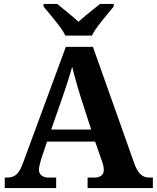

<svg xmlns="http://www.w3.org/2000/svg" viewBox="-20 -951 793 971"><path d="M4 0V-53H16Q34 -53 48 -59Q62 -65 73.5 -80.5Q85 -96 96 -126L313 -714H450L659 -125Q669 -97 680.5 -81.5Q692 -66 705.5 -59.5Q719 -53 735 -53H753V0H423V-53H462Q477 -53 491 -62Q505 -71 505 -92Q505 -100 503.5 -108Q502 -116 500 -123Q498 -130 496 -135L461 -235H218L189 -149Q187 -141 184 -131Q181 -121 179 -110.5Q177 -100 177 -92Q177 -73 191 -63Q205 -53 222 -53H264V0ZM239 -296H441L388 -460Q381 -483 373 -509.5Q365 -536 358 -563Q351 -590 345 -613Q339 -592 331 -566Q323 -540 314.5 -514Q306 -488 298 -465ZM310 -771Q300 -794 279.5 -820.5Q259 -847 237.5 -873Q216 -899 200 -918V-931H269Q283 -920 302.5 -904Q322 -888 342 -871.5Q362 -855 377 -841Q392 -855 412 -871.5Q432 -888 452 -904Q472 -920 486 -931H555V-918Q540 -899 518 -873Q496 -847 476 -820.5Q456 -794 445 -771Z"/></svg>

Font: Noto Serif Tamil
Style: Bold
Weight: 700
Designer: Indian Type Foundry, Tom Grace, and the Monotype Design Team
Foundry: Monotype Imaging Inc.
Version: Version 2.003